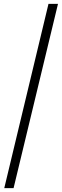

<svg xmlns="http://www.w3.org/2000/svg" viewBox="-20 -760 321 990"><path d="M2 210 230 -740H279L50 210Z"/></svg>

Font: Georama SemiCondensed Light
Style: Regular
Weight: 300
Width: 4
Designer: Jean-Baptiste Levee
Foundry: Production Type
Version: Version 1.000